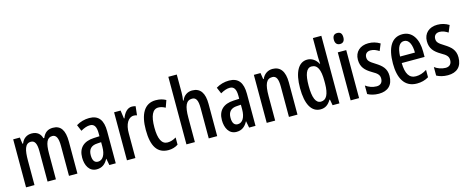

<svg xmlns="http://www.w3.org/2000/svg" viewBox="-39 -1418 5076 2086"><g transform="rotate(-15 2499.0 -375.0)"><path d="M512 -550C455 -550 418 -524 394 -467H384C372 -516 335 -550 273 -550C221 -550 178 -524 156 -468H149L139 -540H64V0H159V-275C159 -391 175 -465 242 -465C285 -465 306 -429 306 -341V0H400V-291C400 -406 422 -465 483 -465C526 -465 547 -426 547 -338V0H642V-360C642 -488 600 -550 512 -550Z M921 -550C869 -550 818 -536 774 -509L804 -438C845 -461 877 -472 909 -472C957 -472 978 -436 978 -363V-330L914 -327C800 -322 736 -263 736 -154C736 -68 773 10 858 10C916 10 955 -18 985 -74H987L1001 0H1073V-362C1073 -484 1027 -550 921 -550ZM934 -260 979 -263V-210C979 -120 945 -67 893 -67C855 -67 833 -94 833 -155C833 -220 866 -257 934 -260Z M1400 -550C1350 -550 1313 -507 1291 -448H1285L1272 -540H1199V0H1294V-280C1293 -379 1332 -450 1395 -450C1407 -450 1421 -448 1431 -444L1442 -544C1426 -548 1413 -550 1400 -550Z M1666 10C1702 10 1742 0 1774 -22V-103C1741 -83 1710 -73 1677 -73C1612 -73 1579 -137 1579 -267C1579 -398 1612 -466 1675 -466C1700 -466 1725 -459 1754 -443L1782 -522C1752 -539 1717 -550 1668 -550C1540 -550 1482 -440 1482 -266C1482 -81 1540 10 1666 10Z M1963 -558V-760H1868V0H1963V-275C1963 -405 1988 -464 2055 -464C2100 -464 2119 -428 2119 -341V0H2214V-363C2214 -484 2171 -550 2078 -550C2026 -550 1982 -521 1962 -469H1955C1960 -494 1963 -528 1963 -558Z M2493 -550C2441 -550 2390 -536 2346 -509L2376 -438C2417 -461 2449 -472 2481 -472C2529 -472 2550 -436 2550 -363V-330L2486 -327C2372 -322 2308 -263 2308 -154C2308 -68 2345 10 2430 10C2488 10 2527 -18 2557 -74H2559L2573 0H2645V-362C2645 -484 2599 -550 2493 -550ZM2506 -260 2551 -263V-210C2551 -120 2517 -67 2465 -67C2427 -67 2405 -94 2405 -155C2405 -220 2438 -257 2506 -260Z M2982 -550C2931 -550 2886 -522 2863 -469H2857L2846 -540H2771V0H2866V-275C2866 -410 2891 -465 2957 -465C3004 -465 3021 -423 3021 -341V0H3117V-363C3117 -488 3069 -550 2982 -550Z M3376 10C3428 10 3464 -15 3494 -66H3500L3512 0H3589V-760H3494V-550C3494 -527 3496 -503 3498 -470H3494C3466 -522 3422 -550 3373 -550C3274 -550 3218 -448 3218 -270C3218 -90 3273 10 3376 10ZM3401 -70C3342 -70 3315 -138 3315 -270C3315 -398 3341 -466 3399 -466C3465 -466 3494 -407 3494 -278V-248C3493 -128 3462 -70 3401 -70Z M3763 -745C3727 -745 3709 -724 3709 -683C3709 -643 3729 -621 3763 -621C3798 -621 3816 -643 3816 -683C3816 -723 3800 -745 3763 -745ZM3810 -540H3715V0H3810Z M4192 -149C4192 -233 4145 -273 4080 -314C4016 -353 3999 -371 3999 -408C3999 -445 4023 -469 4063 -469C4099 -469 4128 -455 4158 -436L4190 -513C4149 -538 4108 -550 4060 -550C3967 -550 3905 -494 3905 -406C3905 -323 3947 -280 4016 -239C4082 -203 4097 -180 4097 -143C4097 -100 4072 -74 4029 -74C3983 -74 3937 -92 3906 -116V-20C3939 -2 3981 10 4032 10C4132 10 4192 -44 4192 -149Z M4442 -549C4324 -549 4262 -449 4262 -266C4262 -106 4318 10 4460 10C4508 10 4552 -1 4592 -25V-108C4549 -81 4511 -69 4469 -69C4394 -69 4358 -128 4356 -248H4613V-309C4613 -447 4555 -549 4442 -549ZM4442 -473C4498 -473 4524 -406 4524 -321H4357C4361 -426 4391 -473 4442 -473Z M4968 -149C4968 -233 4921 -273 4856 -314C4792 -353 4775 -371 4775 -408C4775 -445 4799 -469 4839 -469C4875 -469 4904 -455 4934 -436L4966 -513C4925 -538 4884 -550 4836 -550C4743 -550 4681 -494 4681 -406C4681 -323 4723 -280 4792 -239C4858 -203 4873 -180 4873 -143C4873 -100 4848 -74 4805 -74C4759 -74 4713 -92 4682 -116V-20C4715 -2 4757 10 4808 10C4908 10 4968 -44 4968 -149Z"/></g></svg>

Font: Noto Sans Sinhala UI ExtraCondensed Medium
Style: Regular
Weight: 500
Width: 2
Designer: Jelle Bosma - Monotype Design Team
Foundry: Monotype Imaging Inc.
Version: Version 2.006